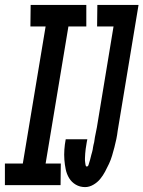

<svg xmlns="http://www.w3.org/2000/svg" viewBox="-49 -755 585 783"><path d="M-29 0V-88H44L137 -647H75L76 -735H303V-647H230L137 -88H199L198 0ZM298 8Q277 8 260 -2Q243 -12 233 -28.5Q223 -45 219 -64.5Q215 -84 213.5 -104Q212 -124 213.5 -145Q215 -166 219 -187H307V-186Q306 -181 305 -176.5Q304 -172 303.5 -167Q303 -162 302 -157.5Q301 -153 300.5 -148Q300 -143 299.5 -138.5Q299 -134 298.5 -129Q298 -124 298 -119.5Q298 -115 297.5 -110Q297 -105 297.5 -100.5Q298 -96 298.5 -91.5Q299 -87 300 -81.5Q301 -76 305 -76Q310 -76 312 -82.5Q314 -89 315.5 -94Q317 -99 318.5 -104Q320 -109 321 -114Q322 -119 323.5 -124Q325 -129 326.5 -134.5Q328 -140 329 -145Q330 -150 330.5 -155Q331 -160 332.5 -165Q334 -170 335 -175Q336 -180 336.5 -185Q337 -190 338 -195Q339 -200 340 -205Q341 -210 342 -215Q343 -220 344 -225Q345 -230 346 -235L414 -647H347L348 -735H516L431 -222Q429 -205 425.5 -188Q422 -171 417.5 -154Q413 -137 408 -120Q403 -103 395.5 -87Q388 -71 379.5 -55Q371 -39 359.5 -25Q348 -11 331.5 -1.5Q315 8 298 8Z"/></svg>

Font: Iosevka Semibold
Style: Italic
Weight: 600
Italic angle: -9°
Monospace: yes
Designer: Belleve Invis
Foundry: Belleve Invis
Version: Version 32.5.0; ttfautohint (v1.8.4)